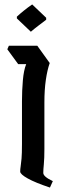

<svg xmlns="http://www.w3.org/2000/svg" viewBox="-20 -845 291 865"><path d="M205 0Q139 -22 105 -41Q71 -60 71 -72Q71 -83 73 -95Q75 -107 77 -130Q79 -153 79 -196V-389Q79 -437 83 -483Q87 -529 98 -556H62L13 -623L20 -639H148L204 -561Q193 -530 186.5 -485Q180 -440 180 -384V-174Q180 -131 177.5 -105.5Q175 -80 175 -66Q175 -49 218 -29ZM119 -702 56 -762V-770Q70 -783 88 -797.5Q106 -812 125 -825L188 -765V-756Q171 -743 152.5 -729Q134 -715 119 -702Z"/></svg>

Font: Jaini Purva
Style: Regular
Weight: 400
Designer: Maithili Shingre, Girish Dalvi (Devanagari), Taresh Vohra (Latin)
Foundry: Ek Type
Version: Version 2.000; ttfautohint (v1.8.4.7-5d5b)